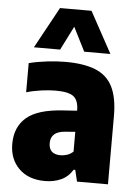

<svg xmlns="http://www.w3.org/2000/svg" viewBox="-56 -851 647 905"><g transform="rotate(5 267.0 -399.0)"><path d="M191 10.5Q113 10.5 67.8 -34Q22.5 -78.5 22.5 -151Q22.5 -230.5 75 -275.8Q127.5 -321 247 -328.5L313.5 -333Q313.5 -381 290 -399.8Q266.5 -418.5 205 -418.5Q175 -418.5 137.8 -413.5Q100.5 -408.5 66.5 -398.5V-536.5Q105.5 -546.5 152.2 -552Q199 -557.5 239.5 -557.5Q326.5 -557.5 381.5 -535.2Q436.5 -513 462.5 -461.5Q488.5 -410 488.5 -322.5V0H342L329 -54.5H321.5Q300 -19.5 266 -4.5Q232 10.5 191 10.5ZM198 -170Q198 -117 253.5 -117Q268.5 -117 284.2 -122Q300 -127 313.5 -139.5V-233L267.5 -229.5Q198 -225 198 -170ZM84.5 -613 191 -808H340L446.5 -613H322.5L265.5 -726L208.5 -613Z"/></g></svg>

Font: Encode Sans SmCnd XBd
Style: Regular
Weight: 800
Width: 4
Designer: Multiple Designers
Foundry: Impallari Type
Version: Version 3.002; ttfautohint (v1.8.3) -l 8 -r 50 -G 200 -x 14 